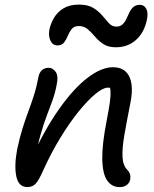

<svg xmlns="http://www.w3.org/2000/svg" viewBox="-20 -788 654 818"><path d="M489.8 9.2Q456 9.2 436.3 -19.6Q416.6 -48.4 415.7 -111.5Q414.8 -174.6 434.8 -275.8Q444.2 -323.8 448.1 -353Q452 -382.2 450.9 -398.9Q449.8 -415.6 443.9 -425.9Q438 -436.2 428 -447Q448.4 -448.4 461.2 -441.5Q474 -434.6 478.9 -419.5Q483.8 -404.4 478.8 -380.2Q470.4 -400.8 461.8 -407.7Q453.2 -414.6 439.2 -414.6Q419.4 -414.6 387 -388.1Q354.6 -361.6 316 -314.2Q277.4 -266.8 238.2 -202.8Q199 -138.8 164.8 -63.8Q145.6 -19.8 131.9 -5.4Q118.2 9 96.8 9Q59.2 9 49.6 -36Q40 -81 53 -151Q63.8 -202 75.8 -240.3Q87.8 -278.6 100.2 -311.8Q112.6 -345 124 -380.3Q135.4 -415.6 144.2 -461.4Q147.4 -478.8 158.8 -489Q170.2 -499.2 187.4 -499.2Q204.2 -499.2 217 -482.2Q229.8 -465.2 221.2 -425.6Q215.2 -393 204.3 -362.3Q193.4 -331.6 179.5 -295.7Q165.6 -259.8 152.4 -212.9Q139.2 -166 128.4 -102L111 -107.6Q170.4 -237 232.6 -324.7Q294.8 -412.4 353.7 -457Q412.6 -501.6 460.8 -501.6Q495.6 -501.6 515.4 -483Q535.2 -464.4 540.2 -429.9Q545.2 -395.4 535.2 -347.6Q519.6 -269.4 509.9 -213Q500.2 -156.6 501.9 -120.3Q503.6 -84 521.4 -65.4Q530.2 -56.8 533.6 -46.4Q537 -36 534.4 -22.2Q531.6 -8.6 519.8 0.3Q508 9.2 489.8 9.2ZM224.4 -594.6Q204.2 -594.6 194.9 -615Q185.6 -635.4 190.2 -660.4Q195.4 -687 210.1 -712Q224.8 -737 250.9 -752.7Q277 -768.4 316 -768.4Q354.8 -768.4 377.7 -754.1Q400.6 -739.8 416 -721.5Q431.4 -703.2 444.3 -688.9Q457.2 -674.6 476 -674.6Q491.6 -674.6 501.6 -683.8Q511.6 -693 518.2 -707Q524.8 -721 531.3 -735Q537.8 -749 548.3 -758.2Q558.8 -767.4 576 -767.4Q593.8 -767.4 602.9 -751.2Q612 -735 606.2 -705Q594.6 -649.2 559.5 -617.9Q524.4 -586.6 473.8 -586.6Q441 -586.6 420.6 -600.1Q400.2 -613.6 384.8 -631.8Q369.4 -650 353.8 -663.5Q338.2 -677 316 -677Q295.6 -677 285.7 -664.6Q275.8 -652.2 269.1 -635.8Q262.4 -619.4 253.1 -607Q243.8 -594.6 224.4 -594.6Z"/></svg>

Font: Shantell Sans Light
Style: Italic
Weight: 300
Italic angle: -11°
Designer: Stephen Nixon, Anya Danilova, Shantell Martin
Foundry: Arrow Type
Version: Version 1.008;[ac192a2d6]